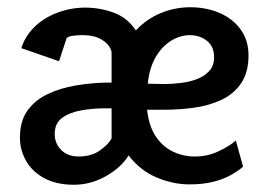

<svg xmlns="http://www.w3.org/2000/svg" viewBox="-20 -506 738 530"><path d="M184 4Q136 4 102.5 -14Q69 -32 52 -62Q35 -92 35 -126Q35 -172 56 -201Q77 -230 112 -246.5Q147 -263 188.5 -270Q230 -277 272 -278H288V-360Q288 -369 279.5 -380.5Q271 -392 253.5 -400.5Q236 -409 208 -409Q195 -409 182.5 -407.5Q170 -406 164 -401L143 -337L39 -373Q49 -406 75 -431.5Q101 -457 138.5 -471Q176 -485 215 -485Q256 -485 294 -471Q332 -457 355 -422Q385 -454 424 -470Q463 -486 505 -486Q549 -486 585.5 -470.5Q622 -455 644 -425Q666 -395 666 -353Q666 -306 645.5 -276Q625 -246 590.5 -230Q556 -214 514.5 -208.5Q473 -203 431 -203H386Q391 -158 410 -129.5Q429 -101 457.5 -87.5Q486 -74 518 -74Q553 -74 583.5 -88.5Q614 -103 631 -118L651 -46Q640 -36 619.5 -24Q599 -12 570 -4.5Q541 3 503 3Q457 3 411.5 -16.5Q366 -36 335 -77Q314 -43 272 -19.5Q230 4 184 4ZM197 -74Q232 -74 255.5 -90.5Q279 -107 288 -124V-207H268Q237 -207 205 -201.5Q173 -196 152 -181Q131 -166 131 -136Q131 -110 149 -92Q167 -74 197 -74ZM432 -274Q455 -274 479.5 -277Q504 -280 524.5 -288Q545 -296 558 -310.5Q571 -325 571 -348Q571 -378 551 -393.5Q531 -409 504 -409Q477 -409 451.5 -393Q426 -377 409 -347Q392 -317 388 -275Z"/></svg>

Font: Kreon
Style: Regular
Weight: 400
Designer: Julia Petretta
Foundry: Julia Petretta and Eli Heuer
Version: Version 2.002